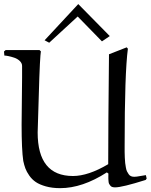

<svg xmlns="http://www.w3.org/2000/svg" viewBox="-36 -930 752 958"><path d="M354.5 -909.7 511.7 -750 472.7 -723.6 351.6 -847.7 209.5 -716.8 186.5 -729ZM160.2 -542 151.9 -269Q151.9 -51.8 328.1 -51.8Q404.3 -51.8 503.9 -110.8Q503.9 -294.9 507.8 -659.2L596.2 -693.8L602.1 -687Q585.9 -565.9 585.9 -202.1Q585.9 -181.6 585.9 -171.6Q585.9 -161.6 586.7 -143.8Q587.4 -126 588.6 -116.9Q589.8 -107.9 592 -94.7Q594.2 -81.5 597.7 -74.7Q601.1 -67.9 606 -60.8Q610.8 -53.7 617.9 -50.8Q625 -47.9 633.8 -47.9Q645 -47.9 664.8 -51.8Q684.6 -55.7 691.9 -56.2L695.8 -39.1L690.9 -32.2Q573.7 4.9 538.1 4.9Q529.8 4.9 523.9 2.9Q518.1 1 514.4 -3.9Q510.7 -8.8 508.5 -12.5Q506.3 -16.1 505.6 -24.7Q504.9 -33.2 504.6 -37.1Q504.4 -41 504.6 -51Q504.9 -61 504.9 -64L497.1 -69.8Q375 8.8 264.2 8.8Q224.1 8.8 192.9 0Q161.6 -8.8 142.6 -21.7Q123.5 -34.7 110.1 -54Q96.7 -73.2 90.6 -89.8Q84.5 -106.4 80.1 -127Q71.8 -182.6 71.8 -308.1Q71.8 -346.7 73 -424.8Q74.2 -502.9 74.2 -542V-601.1Q74.2 -614.7 62.7 -625.7Q51.3 -636.7 35.2 -642.1Q19 -647.5 5.9 -650.1Q-7.3 -652.8 -14.2 -652.8L-16.1 -672.9L-7.8 -680.2H161.1L168 -673.8Q166 -664.1 163.1 -610.8Q160.2 -557.6 160.2 -542Z"/></svg>

Font: Aref Ruqaa
Style: Regular
Weight: 400
Designer: Abdoulla Aref
Version: Version 0.7